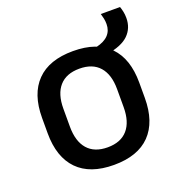

<svg xmlns="http://www.w3.org/2000/svg" viewBox="-116 -707 758 816"><g transform="rotate(-20 263.0 -299.0)"><path d="M263 12.5Q155 12.5 99 -45Q43 -102.5 43 -210.5V-280Q43 -387.5 99 -444.8Q155 -502 263 -502Q371 -502 426.8 -444.8Q482.5 -387.5 482.5 -280V-210.5Q482.5 -102.5 426.8 -45Q371 12.5 263 12.5ZM263 -67Q322.5 -67 353.5 -102.5Q384.5 -138 384.5 -204.5V-286Q384.5 -352 353.5 -387.2Q322.5 -422.5 263 -422.5Q203.5 -422.5 172.5 -387.2Q141.5 -352 141.5 -286V-204.5Q141.5 -138 172.5 -102.5Q203.5 -67 263 -67ZM395.5 -440 363 -484Q400 -492.5 418.5 -512Q437 -531.5 437 -561.5Q437 -574.5 434.5 -586.5Q432 -598.5 428.5 -609.5H515.5Q519.5 -598.5 522.2 -585.5Q525 -572.5 525 -557Q525 -511 494.5 -481Q464 -451 395.5 -440Z"/></g></svg>

Font: Anek Latin Medium
Style: Regular
Weight: 500
Designer: Yesha Goshar
Foundry: Ek Type
Version: Version 1.003